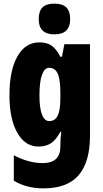

<svg xmlns="http://www.w3.org/2000/svg" viewBox="-20 -796 565 1056"><path d="M312 -484H321L334 -553H475V-50Q475 94 413 167Q351 240 219 240Q126 240 56 198V58Q138 101 214 101Q312 101 312 11V5Q312 -38 317 -71H312Q289 -28 261.5 -9Q234 10 192 10Q118 10 75 -66Q32 -142 32 -272Q32 -408 75.5 -485.5Q119 -563 197 -563Q237 -563 263 -545.5Q289 -528 312 -484ZM197 -270Q197 -201 211 -165.5Q225 -130 251 -130Q283 -130 297.5 -160Q312 -190 312 -256V-285Q312 -359 297.5 -391Q283 -423 250 -423Q225 -423 211 -385Q197 -347 197 -270ZM366 -691Q366 -607 279 -607Q193 -607 193 -691Q193 -734 213.5 -755Q234 -776 279 -776Q324 -776 345 -755Q366 -734 366 -691Z"/></svg>

Font: Noto Sans UI CondBlack
Style: Regular
Weight: 900
Width: 3
Designer: Monotype Design Team
Foundry: Monotype Imaging Inc.
Version: Version 1.001